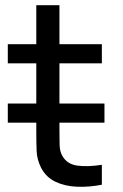

<svg xmlns="http://www.w3.org/2000/svg" viewBox="-20 -710 472 738"><path d="M10 -238.5V-312H381.5V-238.5ZM371.5 0Q323.5 9.5 276.8 7.8Q230 6 193.5 -11.2Q157 -28.5 138 -65Q122 -97 120.8 -129.8Q119.5 -162.5 119.5 -204V-690H208.5V-208Q208.5 -175 209.2 -151.5Q210 -128 219.5 -111Q237.5 -79 276.8 -73.5Q316 -68 371.5 -76.5ZM10 -466.5V-540H371.5V-466.5Z"/></svg>

Font: Manrope ExtraLight Medium
Style: Regular
Weight: 500
Version: Version 4.504